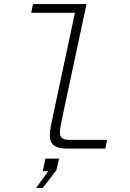

<svg xmlns="http://www.w3.org/2000/svg" viewBox="-20 -730 640 943"><path d="M312 0Q266 0 245.5 -15.5Q225 -31 225 -64Q225 -85 229.5 -109.5Q234 -134 240 -160L348 -667H133L142 -710H405L287 -158Q282 -133 278 -113Q274 -93 274 -77Q274 -61 285 -52Q296 -43 322 -43H506L497 0ZM157 193 217 111H190L203 49H270L257 106L190 193Z"/></svg>

Font: Geist Mono ExtraLight
Style: Italic
Weight: 200
Italic angle: -12°
Monospace: yes
Designer: Basement.studio, Andrés Briganti, Mateo Zaragoza
Foundry: Basement.studio, Vercel, Andrés Briganti, Guido Ferreyra, Mateo Zaragoza
Version: Version 1.500; ttfautohint (v1.8.4.7-5d5b)